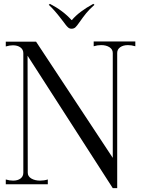

<svg xmlns="http://www.w3.org/2000/svg" viewBox="-20 -956 742 996"><path d="M682 -741V-716Q662 -722 644 -722Q619 -722 603.5 -711Q588 -700 588 -681V20H565L123 -667L124 -60Q124 -41 142.5 -30Q161 -19 188 -19Q209 -19 228 -25V0H10V-25Q29 -19 48 -19Q72 -19 86.5 -30Q101 -41 101 -60V-680Q101 -699 86 -710Q71 -721 47 -721Q30 -721 10 -715V-740H167L565 -137V-681Q565 -700 548 -711Q531 -722 505 -722Q485 -722 466 -716V-741ZM312 -839 295 -861Q263 -903 233 -931L239 -936Q307 -901 351 -852H353Q390 -896 464 -936L470 -931Q443 -907 427.5 -888Q412 -869 391 -839Q380 -823 372 -815Q364 -807 351 -807Q341 -807 334 -813Q327 -819 321 -827Q315 -835 312 -839Z"/></svg>

Font: Viaoda Libre
Style: Regular
Weight: 400
Designer: Gydient
Version: Version 2.000